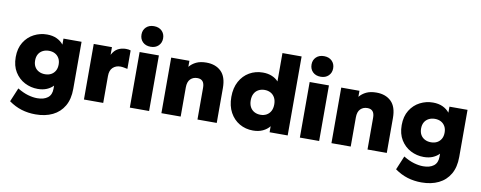

<svg xmlns="http://www.w3.org/2000/svg" viewBox="-72 -1055 4008 1599"><g transform="rotate(10 1932.5 -255.5)"><path d="M275 192Q212 192 156.5 175Q101 158 49 121L98 4Q146 33 188 45Q230 57 266 57Q322 57 354.5 32Q387 7 387 -44V-71Q366 -48 333 -34Q300 -20 256 -20Q198 -20 146.5 -46.5Q95 -73 63 -124.5Q31 -176 31 -250Q31 -324 63 -375.5Q95 -427 146.5 -453.5Q198 -480 256 -480Q304 -480 339 -463.5Q374 -447 396 -419V-470H549V-71Q549 15 515 73.5Q481 132 419.5 162Q358 192 275 192ZM295 -151Q325 -151 347 -163Q369 -175 381.5 -197Q394 -219 394 -250Q394 -281 381.5 -303Q369 -325 347 -337Q325 -349 295 -349Q266 -349 243 -337Q220 -325 207.5 -303Q195 -281 195 -250Q195 -219 207.5 -197Q220 -175 243 -163Q266 -151 295 -151Z M652 0V-470H806V-405Q827 -445 857.5 -460.5Q888 -476 924 -476Q937 -476 947 -474.5Q957 -473 964 -470V-314Q949 -317 933.5 -320Q918 -323 903 -323Q866 -323 840.5 -299.5Q815 -276 815 -227V0Z M1040 0V-470H1203V0ZM1122 -529Q1080 -529 1055 -553.5Q1030 -578 1030 -617Q1030 -655 1055 -679Q1080 -703 1121 -703Q1163 -703 1188 -678.5Q1213 -654 1213 -616Q1213 -578 1188 -553.5Q1163 -529 1122 -529Z M1307 0V-470H1461V-419Q1484 -447 1518.5 -463.5Q1553 -480 1604 -480Q1682 -480 1728.5 -435Q1775 -390 1775 -295V0H1612V-269Q1612 -305 1597 -322.5Q1582 -340 1552 -340Q1516 -340 1493 -317Q1470 -294 1470 -246V0Z M2082 10Q2019 10 1968 -19.5Q1917 -49 1887 -104Q1857 -159 1857 -235Q1857 -311 1887 -366Q1917 -421 1968 -450.5Q2019 -480 2082 -480Q2125 -480 2158.5 -466Q2192 -452 2213 -428V-668H2375V0H2222V-51Q2200 -23 2164.5 -6.5Q2129 10 2082 10ZM2121 -130Q2150 -130 2172.5 -142.5Q2195 -155 2207.5 -178.5Q2220 -202 2220 -235Q2220 -268 2207.5 -291.5Q2195 -315 2172.5 -327.5Q2150 -340 2121 -340Q2092 -340 2069 -327.5Q2046 -315 2033.5 -291.5Q2021 -268 2021 -235Q2021 -202 2033.5 -178.5Q2046 -155 2069 -142.5Q2092 -130 2121 -130Z M2478 0V-470H2641V0ZM2560 -529Q2518 -529 2493 -553.5Q2468 -578 2468 -617Q2468 -655 2493 -679Q2518 -703 2559 -703Q2601 -703 2626 -678.5Q2651 -654 2651 -616Q2651 -578 2626 -553.5Q2601 -529 2560 -529Z M2745 0V-470H2899V-419Q2922 -447 2956.5 -463.5Q2991 -480 3042 -480Q3120 -480 3166.5 -435Q3213 -390 3213 -295V0H3050V-269Q3050 -305 3035 -322.5Q3020 -340 2990 -340Q2954 -340 2931 -317Q2908 -294 2908 -246V0Z M3539 192Q3476 192 3420.5 175Q3365 158 3313 121L3362 4Q3410 33 3452 45Q3494 57 3530 57Q3586 57 3618.5 32Q3651 7 3651 -44V-71Q3630 -48 3597 -34Q3564 -20 3520 -20Q3462 -20 3410.5 -46.5Q3359 -73 3327 -124.5Q3295 -176 3295 -250Q3295 -324 3327 -375.5Q3359 -427 3410.5 -453.5Q3462 -480 3520 -480Q3568 -480 3603 -463.5Q3638 -447 3660 -419V-470H3813V-71Q3813 15 3779 73.5Q3745 132 3683.5 162Q3622 192 3539 192ZM3559 -151Q3589 -151 3611 -163Q3633 -175 3645.5 -197Q3658 -219 3658 -250Q3658 -281 3645.5 -303Q3633 -325 3611 -337Q3589 -349 3559 -349Q3530 -349 3507 -337Q3484 -325 3471.5 -303Q3459 -281 3459 -250Q3459 -219 3471.5 -197Q3484 -175 3507 -163Q3530 -151 3559 -151Z"/></g></svg>

Font: Gantari ExtraBold
Style: Regular
Weight: 800
Version: Version 1.000